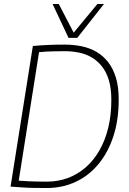

<svg xmlns="http://www.w3.org/2000/svg" viewBox="-20 -934 647 964"><path d="M215 10Q178 10 148.5 9.5Q119 9 91.5 7Q64 5 33 3L145 -703Q187 -707 225 -708.5Q263 -710 305 -710Q350 -710 390.5 -701.5Q431 -693 464.5 -673.5Q498 -654 523 -622Q548 -590 562 -544Q576 -498 576 -434Q576 -331 549 -249Q522 -167 473.5 -109Q425 -51 359 -20.5Q293 10 215 10ZM215 -22Q271 -22 320 -40Q369 -58 409.5 -93Q450 -128 479 -178.5Q508 -229 523.5 -292.5Q539 -356 539 -432Q539 -490 526.5 -531.5Q514 -573 491.5 -601Q469 -629 440 -646Q411 -663 376.5 -670Q342 -677 306 -677Q283 -677 258.5 -676.5Q234 -676 213 -675Q192 -674 176 -672L74 -27Q98 -25 120.5 -24Q143 -23 166 -22.5Q189 -22 215 -22ZM502 -914 368 -744H324L244 -914H275L350 -770L469 -914Z"/></svg>

Font: Georama ExtraCondensed Thin ExtraLight
Style: Italic
Weight: 250
Italic angle: -9°
Version: Version 1.001